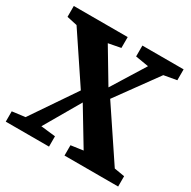

<svg xmlns="http://www.w3.org/2000/svg" viewBox="-164 -903 1058 1063"><g transform="rotate(30 365.0 -371.5)"><path d="M88 -76.5 279 -357.5 77.5 -659 11.5 -673.5V-743H356V-673.5L277.5 -658.5L403 -448.5L534 -659.5L450 -673.5V-743H713.5V-673.5L632 -659L443 -398.5L658 -77L724 -66V0H381V-66L459 -77L321.5 -305L189 -76.5L282 -66V0H5.5V-66Z"/></g></svg>

Font: Merriweather Light 18pt Black
Style: Regular
Weight: 900
Version: Version 2.100